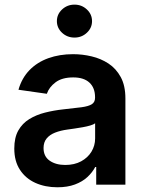

<svg xmlns="http://www.w3.org/2000/svg" viewBox="-20 -782 615 813"><path d="M223 11Q171.2 11 129.8 -7.6Q88.4 -26.3 64.5 -62.9Q40.5 -99.4 40.5 -153.1Q40.5 -199.2 57.5 -229.4Q74.6 -259.6 104 -277.7Q133.5 -295.8 170.6 -305.2Q207.7 -314.6 247.5 -318.9Q295.5 -323.9 325.3 -327.9Q355.1 -332 368.8 -340.7Q382.5 -349.4 382.5 -367.9V-370Q382.5 -410.2 358.7 -432.2Q334.9 -454.2 290.1 -454.2Q242.9 -454.2 215.4 -433.6Q187.9 -413 178.3 -384.9L58.2 -402Q72.4 -451.7 105.1 -485.3Q137.8 -518.8 185 -535.7Q232.2 -552.6 289.4 -552.6Q328.8 -552.6 367.9 -543.3Q407 -534.1 439.3 -513Q471.6 -491.8 491.3 -455.6Q511 -419.4 511 -365.1V0H387.4V-74.9H383.2Q371.4 -52.2 350.3 -32.5Q329.2 -12.8 297.4 -0.9Q265.6 11 223 11ZM256.4 -83.5Q295.1 -83.5 323.5 -98.9Q351.9 -114.3 367.4 -139.9Q382.8 -165.5 382.8 -195.7V-259.9Q376.8 -255 362.4 -250.7Q348 -246.4 330.3 -243.3Q312.5 -240.1 295.1 -237.6Q277.7 -235.1 264.9 -233.3Q236.2 -229.4 213.4 -220.5Q190.7 -211.6 177.6 -195.8Q164.4 -180 164.4 -155.2Q164.4 -119.7 190.3 -101.6Q216.3 -83.5 256.4 -83.5ZM295.5 -622.9Q264.6 -622.9 242.7 -643.3Q220.9 -663.7 220.9 -692.5Q220.9 -721.6 242.9 -742Q264.9 -762.4 295.5 -762.4Q326 -762.4 347.8 -742Q369.7 -721.6 369.7 -692.5Q369.7 -663.7 347.8 -643.3Q326 -622.9 295.5 -622.9Z"/></svg>

Font: InterMG SemiBold
Style: Regular
Weight: 600
Designer: Rasmus Andersson
Foundry: rsms
Version: Version 3.019;December 26, 2023;FontCreator 15.0.0.2955 64-b